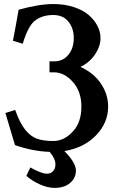

<svg xmlns="http://www.w3.org/2000/svg" viewBox="-20 -755 564 957"><path d="M481 -564.9Q481 -524.9 454.1 -484.4Q427.2 -443.8 380.9 -421.4Q447.3 -391.6 483.2 -338.1Q519 -284.7 519 -223.6Q519 -142.6 458.3 -80.1Q397.5 -17.6 300.8 -2Q358.4 56.2 358.4 94.7Q358.4 132.3 329.3 157Q300.3 181.6 252 181.6Q218.3 181.6 179.7 164.6Q141.1 147.5 111.3 121.6L131.3 79.6Q186.5 110.8 213.9 110.8Q232.9 110.8 244.6 97.9Q256.3 85 256.3 64.9Q256.3 35.6 227.5 2Q142.6 -1 54.7 -31.7Q48.3 -54.7 6.8 -191.9L55.7 -207Q78.1 -143.6 104.5 -109.9Q130.9 -76.2 162.8 -64.2Q194.8 -52.2 245.6 -52.2Q300.8 -52.2 343.8 -100.6V-100.1Q385.7 -146 385.7 -223.6Q385.7 -298.8 343 -346.7Q300.3 -394.5 249 -394.5H226.6V-449.2H251Q293.9 -449.2 320.8 -481.9Q347.7 -514.6 347.7 -564.9Q347.7 -614.7 320.8 -647.5Q293.9 -680.2 245.6 -680.2Q189.5 -680.2 153.3 -651.4Q119.6 -624.5 93.3 -537.1L44.4 -551.8Q55.2 -605 72.8 -706.5Q174.8 -734.9 245.6 -734.9Q300.8 -734.9 346.4 -720.2Q392.1 -705.6 420.9 -681.2Q449.7 -656.7 465.3 -626.7Q481 -596.7 481 -564.9Z"/></svg>

Font: Flanker
Style: Bold
Weight: 700
Designer: Flanker
Foundry: Flanker
Version: Version 2.021